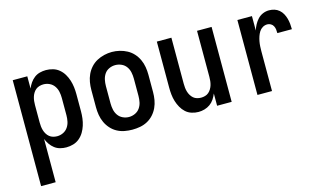

<svg xmlns="http://www.w3.org/2000/svg" viewBox="-87 -802 2174 1287"><g transform="rotate(-15 1000.0 -158.0)"><path d="M60 215V-520H161V-435Q169 -455 181.5 -473Q194 -491 211 -504Q228 -517 249 -522.5Q270 -528 292 -528Q316 -528 340 -521Q364 -514 383 -498Q402 -482 414.5 -461Q427 -440 434.5 -416.5Q442 -393 445 -368.5Q448 -344 448 -320V-200Q448 -176 445 -151.5Q442 -127 434.5 -103.5Q427 -80 414.5 -59Q402 -38 383 -22Q364 -6 340 1Q316 8 292 8Q270 8 249 2.5Q228 -3 211 -16Q194 -29 181.5 -47Q169 -65 161 -85V215ZM251 -80Q273 -80 293 -89.5Q313 -99 325.5 -117Q338 -135 342.5 -156.5Q347 -178 347 -200V-320Q347 -342 342.5 -363.5Q338 -385 325.5 -403Q313 -421 293 -430.5Q273 -440 251 -440Q237 -440 223 -436Q209 -432 198 -423Q187 -414 179.5 -401.5Q172 -389 168 -375.5Q164 -362 162.5 -348Q161 -334 161 -320V-200Q161 -186 162.5 -172Q164 -158 168 -144.5Q172 -131 179.5 -118.5Q187 -106 198 -97Q209 -88 223 -84Q237 -80 251 -80Z M750 8Q723 8 696 3Q669 -2 645 -15Q621 -28 602.5 -48.5Q584 -69 572.5 -94Q561 -119 556.5 -146Q552 -173 552 -200V-320Q552 -347 556.5 -374Q561 -401 572.5 -426Q584 -451 602.5 -471.5Q621 -492 645 -505Q669 -518 696 -524.5Q723 -531 750 -531Q777 -531 804 -524.5Q831 -518 855 -505Q879 -492 897.5 -471.5Q916 -451 927.5 -426Q939 -401 943.5 -374Q948 -347 948 -320V-200Q948 -173 943.5 -146Q939 -119 927.5 -94Q916 -69 897.5 -48.5Q879 -28 855 -15Q831 -2 804 3Q777 8 750 8ZM750 -80Q772 -80 792.5 -89.5Q813 -99 825.5 -117Q838 -135 842.5 -156.5Q847 -178 847 -200V-320Q847 -342 842.5 -364Q838 -386 825 -404Q812 -422 791.5 -431Q771 -440 749 -440Q727 -440 706.5 -430.5Q686 -421 674 -403Q662 -385 657.5 -363.5Q653 -342 653 -320V-200Q653 -178 657.5 -156.5Q662 -135 674.5 -117Q687 -99 707.5 -89.5Q728 -80 750 -80Z M1209 8Q1185 8 1161.5 0.5Q1138 -7 1120.5 -23Q1103 -39 1091 -60.5Q1079 -82 1072 -105Q1065 -128 1062.5 -152Q1060 -176 1060 -200V-520H1161V-200Q1161 -186 1162.5 -172Q1164 -158 1168 -144.5Q1172 -131 1179.5 -118.5Q1187 -106 1197.5 -97Q1208 -88 1222 -84Q1236 -80 1250 -80Q1264 -80 1278 -84Q1292 -88 1302.5 -97Q1313 -106 1320.5 -118.5Q1328 -131 1332 -144.5Q1336 -158 1337.5 -172Q1339 -186 1339 -200V-520H1440V0H1339V-85Q1331 -65 1319 -47Q1307 -29 1289.5 -16.5Q1272 -4 1251 2Q1230 8 1209 8Z M1619 0V-520H1720V-420Q1726 -440 1736.5 -459.5Q1747 -479 1762 -495Q1777 -511 1797.5 -519.5Q1818 -528 1840 -528Q1859 -528 1877 -522.5Q1895 -517 1909.5 -504.5Q1924 -492 1933 -475.5Q1942 -459 1947 -441Q1952 -423 1954 -404Q1956 -385 1956 -366H1855Q1855 -379 1853.5 -391.5Q1852 -404 1846 -415.5Q1840 -427 1828.5 -433.5Q1817 -440 1805 -440Q1787 -440 1772 -431Q1757 -422 1748 -407.5Q1739 -393 1733.5 -376.5Q1728 -360 1725 -343.5Q1722 -327 1721 -310Q1720 -293 1720 -276V0Z"/></g></svg>

Font: Zed Mono Semibold
Style: Regular
Weight: 600
Monospace: yes
Designer: Belleve Invis
Foundry: Belleve Invis
Version: Version 1.0.0; ttfautohint (v1.8.4)